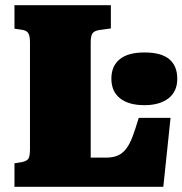

<svg xmlns="http://www.w3.org/2000/svg" viewBox="-20 -723 706 743"><path d="M36 0V-91L66 -96Q84 -100 90 -109Q96 -118 96 -148V-560Q96 -586 88.5 -596Q81 -606 63 -608L36 -612V-703H409V-613L366 -607Q345 -604 338 -594Q331 -584 331 -560V-113H389Q417 -113 435.5 -121Q454 -129 468 -147Q482 -165 493 -194.5Q504 -224 517 -267H640L612 0ZM539 -316Q478 -316 444.5 -342.5Q411 -369 411 -419Q411 -467 443 -493.5Q475 -520 539 -520Q604 -520 635 -494Q666 -468 666 -418Q666 -369 632 -342.5Q598 -316 539 -316Z"/></svg>

Font: Literata 18pt Black
Style: Regular
Weight: 900
Designer: Latin by Veronika Burian and Jose Scaglione. Greek by Irene Vlachou. Cyrillic by Vera Evstafieva.
Foundry: TypeTogether
Version: Version 3.103;gftools[0.9.29]